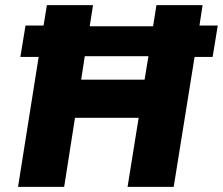

<svg xmlns="http://www.w3.org/2000/svg" viewBox="-20 -725 865 745"><path d="M50 0 130 -504H59L79 -626H149L162 -705H341L328 -623H574L587 -705H766L754 -626H825L805 -504H735L654 0H475L518 -268H271L229 0ZM295 -416H541L556 -507H309Z"/></svg>

Font: Nunito Sans 10pt SemiCondensed Black
Style: Italic
Weight: 900
Width: 4
Italic angle: -9°
Designer: Vernon Adams
Foundry: Vernon Adams
Version: Version 3.101;gftools[0.9.27]